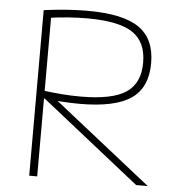

<svg xmlns="http://www.w3.org/2000/svg" viewBox="-53 -789 773 839"><g transform="rotate(5 334.0 -370.0)"><path d="M106 -726Q142 -731 174.5 -734Q207 -737 238 -738.5Q269 -740 298 -740Q453 -740 523.5 -691.5Q594 -643 594 -536Q594 -429 523.5 -380.5Q453 -332 298 -332Q258 -332 215.5 -335Q173 -338 119 -344L124 -377Q180 -370 220 -367Q260 -364 299 -364Q438 -364 498.5 -404.5Q559 -445 559 -535Q559 -626 498.5 -666.5Q438 -707 299 -707Q260 -707 217.5 -704Q175 -701 118 -693L141 -711V0H106ZM575 0 121 -360H171L626 0Z"/></g></svg>

Font: M PLUS 2 Thin ExtraLight
Style: Regular
Weight: 250
Version: Version 1.001